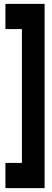

<svg xmlns="http://www.w3.org/2000/svg" viewBox="-20 -760 269 990"><path d="M8 80H93V-610H8V-740H210V210H8Z"/></svg>

Font: Georama ExtraCondensed ExtraBold
Style: Regular
Weight: 800
Width: 2
Designer: Jean-Baptiste Levee
Foundry: Production Type
Version: Version 1.000